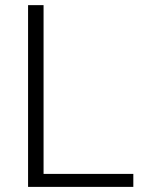

<svg xmlns="http://www.w3.org/2000/svg" viewBox="-20 -731 567 751"><path d="M150.4 -50.8H501.5V0H89.8V-710.9H150.4Z"/></svg>

Font: Vazir Thin FD-UI
Style: Thin-FD-UI
Weight: 100
Designer: Saber Rastikerdar
Foundry: Saber Rastikerdar
Version: Version 30.1.0